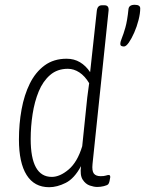

<svg xmlns="http://www.w3.org/2000/svg" viewBox="-20 -774 605 801"><path d="M185 7Q123 7 91 -44Q59 -95 59 -192Q59 -257 70 -317.5Q81 -378 104.5 -425.5Q128 -473 166 -501Q204 -529 258 -529Q289 -529 313.5 -514.5Q338 -500 356 -473L384 -730Q387 -752 405 -752H416Q435 -752 433 -730L366 -90Q363 -61 371.5 -50Q380 -39 400 -39Q414 -39 421.5 -41.5Q429 -44 434 -44Q440 -44 440 -35Q439 -27 437 -18.5Q435 -10 432 -6Q428 -1 413.5 2.5Q399 6 386 6Q372 6 354.5 0Q337 -6 325 -24.5Q313 -43 318 -81Q290 -29 254 -11Q218 7 185 7ZM196 -36Q230 -36 266.5 -67Q303 -98 323 -164L344 -367Q346 -382 348 -397.5Q350 -413 352 -427Q334 -457 311 -472Q288 -487 263 -487Q219 -487 189 -461Q159 -435 141.5 -392.5Q124 -350 116 -298Q108 -246 108 -194Q108 -36 196 -36ZM497 -580Q492 -580 487 -582Q482 -584 482 -591Q482 -600 488.5 -615.5Q495 -631 503 -659Q511 -687 516 -736Q518 -754 542 -754Q565 -754 565 -739Q565 -718 558 -690.5Q551 -663 540 -638Q529 -613 517.5 -596.5Q506 -580 497 -580Z"/></svg>

Font: Asap Condensed Condensed ExtraLight
Style: Italic
Weight: 200
Width: 3
Italic angle: -6°
Designer: Pablo Cosgaya
Foundry: Omnibus-Type
Version: Version 3.001; ttfautohint (v1.8.4.7-5d5b)